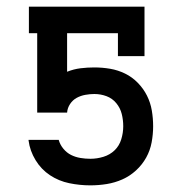

<svg xmlns="http://www.w3.org/2000/svg" viewBox="-20 -550 540 578"><path d="M252 8Q220 8 188.5 1.5Q157 -5 130.5 -22.5Q104 -40 87 -68Q70 -96 66 -127V-129H157V-128Q161 -114 171 -102Q181 -90 194 -83.5Q207 -77 222 -74.5Q237 -72 252 -72Q272 -72 291.5 -78Q311 -84 325 -97.5Q339 -111 345 -130.5Q351 -150 351 -170Q351 -189 346.5 -207Q342 -225 330 -239.5Q318 -254 300.5 -260.5Q283 -267 264 -267Q251 -267 237 -264.5Q223 -262 211 -255.5Q199 -249 191 -237Q183 -225 182 -211H92V-450H67V-530H415V-381H335V-450H182V-334Q202 -342 222.5 -344.5Q243 -347 264 -347Q288 -347 311.5 -343Q335 -339 356.5 -328.5Q378 -318 395 -300.5Q412 -283 422.5 -262Q433 -241 437 -217.5Q441 -194 441 -170Q441 -146 436.5 -121.5Q432 -97 420 -75.5Q408 -54 389.5 -37Q371 -20 348.5 -10Q326 0 301.5 4Q277 8 252 8Z"/></svg>

Font: Iosevka Slab Medium
Style: Regular
Weight: 500
Monospace: yes
Designer: Belleve Invis
Foundry: Belleve Invis
Version: Version 11.1.1; ttfautohint (v1.8.3)